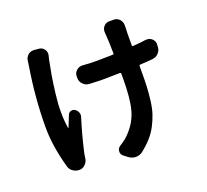

<svg xmlns="http://www.w3.org/2000/svg" viewBox="-140 -963 1279 1185"><g transform="rotate(-20 500.0 -370.5)"><path d="M133.8 -732.4Q135.7 -755.9 153.3 -771.5Q168 -784.2 187.5 -784.2Q190.4 -784.2 193.4 -784.2L225.6 -781.2Q248 -778.3 259.8 -759.8Q267.6 -748 267.6 -733.4Q267.6 -726.6 265.6 -719.7Q261.7 -705.1 259.8 -695.3Q250 -648.4 241.7 -599.6Q233.4 -550.8 225.6 -484.4Q217.8 -421.9 217.8 -372.1Q217.8 -369.1 217.8 -367.2Q217.8 -314.5 225.6 -261.7Q225.6 -260.7 227.5 -260.3Q229.5 -259.8 229.5 -261.7Q234.4 -273.4 244.6 -299.8Q254.9 -326.2 258.8 -335Q263.7 -348.6 277.8 -353Q292 -357.4 304.7 -349.6Q318.4 -340.8 324.2 -325.2Q327.1 -317.4 327.1 -309.6Q327.1 -301.8 324.2 -294.9Q290 -184.6 268.6 -87.9Q264.6 -73.2 262.7 -54.7Q261.7 -39.1 254.9 -25.9Q248 -12.7 236.3 -3.9Q224.6 4.9 210 6.8Q206.1 6.8 202.1 6.8Q181.6 6.8 164.1 -4.9Q143.6 -17.6 137.7 -41Q96.7 -188.5 96.7 -308.6Q96.7 -501 129.9 -704.1Q131.8 -716.8 133.8 -732.4ZM862.3 -607.4Q866.2 -607.4 869.1 -607.4Q887.7 -607.4 901.4 -595.7Q918.9 -581.1 918.9 -558.6L918 -544.9Q918 -519.5 901.4 -501.5Q884.8 -483.4 860.4 -481.4Q823.2 -477.5 778.3 -475.6Q771.5 -474.6 771.5 -467.8V-433.6Q771.5 -374 769.5 -332.5Q767.6 -291 761.7 -244.1Q755.9 -197.3 744.6 -162.6Q733.4 -127.9 714.8 -91.8Q696.3 -55.7 668.5 -24.4Q640.6 6.8 603.5 36.1Q584 50.8 559.6 50.8Q558.6 50.8 556.6 50.8Q531.2 49.8 510.7 33.2L486.3 14.6Q472.7 2.9 472.7 -13.7Q472.7 -36.1 492.2 -47.9Q534.2 -74.2 556.6 -99.6Q611.3 -157.2 630.4 -230Q649.4 -302.7 649.4 -433.6V-462.9Q649.4 -469.7 641.6 -469.7Q574.2 -467.8 538.1 -467.8Q505.9 -467.8 442.4 -470.7Q418.9 -471.7 401.9 -489.3Q384.8 -506.8 384.8 -530.3V-541Q384.8 -564.5 402.3 -579.1Q417 -592.8 437.5 -592.8Q439.5 -592.8 442.4 -592.8Q486.3 -588.9 535.2 -588.9Q570.3 -588.9 639.6 -590.8Q647.5 -590.8 646.5 -598.6Q645.5 -680.7 641.6 -723.6Q641.6 -729.5 640.6 -735.4Q640.6 -738.3 640.6 -742.2Q640.6 -760.7 652.3 -774.4Q667 -792 688.5 -792H718.8Q741.2 -792 756.8 -775.4Q771.5 -758.8 771.5 -737.3Q771.5 -734.4 771.5 -724.6Q769.5 -703.1 769.5 -605.5Q769.5 -597.7 777.3 -598.6Q823.2 -601.6 862.3 -607.4Z"/></g></svg>

Font: Gen Jyuu Gothic Monospace Bold
Style: Bold
Weight: 700
Designer: [Source Han Sans]
Ryoko NISHIZUKA  (kana & ideographs); Paul D. Hunt (Latin, Greek & Cyrillic); Wenlong ZHANG  (bopomofo
Version: Version 1.002.20150607